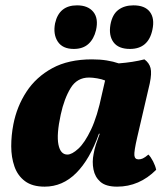

<svg xmlns="http://www.w3.org/2000/svg" viewBox="-20 -689 626 718"><path d="M520 -467Q538 -454 543 -434.5Q548 -415 540 -377L493 -175Q481 -123 482.5 -108Q484 -93 498 -93Q506 -93 514 -96.5Q522 -100 535 -111Q544 -102 552.5 -85.5Q561 -69 564 -54Q501 9 418 9Q376 9 355.5 -9Q335 -27 329.5 -55.5Q324 -84 330 -113Q333 -131 339 -149.5Q345 -168 353 -189H350Q316 -93 265 -42Q214 9 147 9Q101 9 73.5 -11.5Q46 -32 34 -66.5Q22 -101 22 -142Q22 -183 30 -224Q43 -291 79 -346Q115 -401 175.5 -434Q236 -467 324 -467Q354 -467 379 -463Q404 -459 424 -452Q477 -456 520 -467ZM207 -260Q191 -186 198.5 -148.5Q206 -111 232 -111Q249 -111 273 -133Q297 -155 320.5 -204.5Q344 -254 361 -336L373 -388Q361 -393 343.5 -396Q326 -399 313 -399Q268 -399 244 -359.5Q220 -320 207 -260ZM466 -506Q423 -506 404.5 -531Q386 -556 393 -597Q400 -635 422.5 -652Q445 -669 479 -669Q522 -669 540.5 -644.5Q559 -620 550 -578Q535 -506 466 -506ZM256 -506Q214 -506 196 -533.5Q178 -561 186 -602Q201 -669 268 -669Q309 -669 329 -644.5Q349 -620 339 -576Q331 -543 310.5 -524.5Q290 -506 256 -506Z"/></svg>

Font: Vollkorn ExtraBold
Style: Italic
Weight: 800
Italic angle: -11°
Designer: Friedrich Althausen
Foundry: Friedrich Althausen
Version: Version 5.000; ttfautohint (v1.8.3)